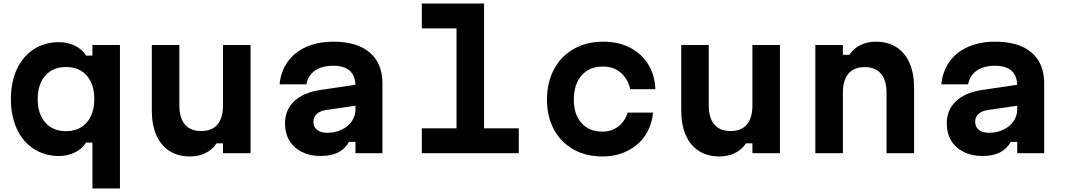

<svg xmlns="http://www.w3.org/2000/svg" viewBox="-20 -868 6040 1088"><path d="M503.7 -60H467.1Q447.9 -26 406.1 -5Q364.3 16 314.3 16Q233.5 16 171.4 -24.3Q109.3 -64.6 75.5 -137.6Q41.7 -210.6 41.7 -306.7Q41.7 -402.7 75.5 -475.8Q109.3 -548.8 171.4 -589Q233.5 -629.1 314.3 -629.1Q364.1 -629.1 406.1 -608.1Q448.1 -587.1 467.1 -553.1H503.7V-613.1H659.7V200H503.7ZM514.3 -306.7Q514.3 -390.8 471.5 -439.6Q428.8 -488.3 354 -488.3Q279.2 -488.3 236.5 -439.4Q193.7 -390.5 193.7 -306.5Q193.7 -222.4 236.5 -173.6Q279.2 -124.8 354 -124.8Q428.8 -124.8 471.5 -173.7Q514.3 -222.6 514.3 -306.7Z M1399.7 0H1243.7V-55.9H1207.1Q1184.8 -20.6 1145.4 -1Q1106.1 18.6 1056.8 18.6Q989.1 18.6 940.6 -12.4Q892 -43.3 866.1 -101.8Q840.3 -160.2 840.3 -241.1V-613.1H996.3V-271.1Q996.3 -200 1027.7 -162.7Q1059.1 -125.5 1119.7 -125.5Q1180.8 -125.5 1212.3 -162.4Q1243.7 -199.3 1243.7 -271.1V-613.1H1399.7Z M2005 -270.5 1826.5 -244.4Q1793.1 -239.3 1774.5 -222Q1756 -204.6 1756 -178.1Q1756 -148.7 1776.8 -132.2Q1797.5 -115.6 1835.9 -115.6Q1879.7 -115.6 1916.1 -133.2Q1952.6 -150.7 1973.5 -181Q1994.3 -211.3 1994.3 -247.8V-380Q1994.3 -437.1 1963.1 -466.2Q1931.8 -495.3 1868 -495.3Q1803.9 -495.3 1764.4 -467.5Q1725 -439.8 1716.2 -390H1564.2Q1571.5 -464.3 1610.8 -518.9Q1650.1 -573.5 1716.4 -602.6Q1782.7 -631.8 1869.4 -631.8Q2003.2 -631.8 2075.1 -570.5Q2147 -509.2 2147 -395.9V0H1994.3V-63.9H1957.8Q1935.3 -24 1895.6 -4Q1855.9 16 1796.9 16Q1736.5 16 1690.6 -7Q1644.6 -30 1619.8 -71.4Q1595 -112.9 1595 -167.9Q1595 -245.2 1647.3 -294.6Q1699.5 -344.1 1797.1 -358.4L2005 -389.1Z M2723 -848V-140.8H2919.7V0H2370.3V-140.8H2567V-707.2H2370.3V-848Z M3079.6 -303.6Q3079.6 -401.2 3119.4 -475.5Q3159.2 -549.8 3231.2 -590.8Q3303.1 -631.8 3398.3 -631.8Q3484.3 -631.8 3549.9 -598.1Q3615.5 -564.4 3653.1 -503.5Q3690.7 -442.7 3693.7 -362.7H3551.3Q3537.3 -422.5 3496.9 -456.7Q3456.5 -491 3397 -491Q3320.1 -491 3275.9 -440.9Q3231.7 -390.7 3231.7 -303.6Q3231.7 -219.1 3275.1 -170.6Q3318.4 -122.2 3393.6 -122.2Q3445.2 -122.2 3482.9 -150.7Q3520.6 -179.3 3536.6 -229.8H3680.3Q3673.9 -156.1 3635.5 -99.7Q3597.1 -43.3 3534.3 -12.3Q3471.5 18.6 3393.8 18.6Q3299.9 18.6 3228.7 -21.7Q3157.5 -62 3118.6 -135Q3079.6 -208 3079.6 -303.6Z M4399.7 0H4243.7V-55.9H4207.1Q4184.8 -20.6 4145.4 -1Q4106.1 18.6 4056.8 18.6Q3989.1 18.6 3940.6 -12.4Q3892 -43.3 3866.1 -101.8Q3840.3 -160.2 3840.3 -241.1V-613.1H3996.3V-271.1Q3996.3 -200 4027.7 -162.7Q4059.1 -125.5 4119.7 -125.5Q4180.8 -125.5 4212.3 -162.4Q4243.7 -199.3 4243.7 -271.1V-613.1H4399.7Z M4600.3 -613.1H4756.3V-557.3H4792.9Q4815.2 -592.5 4854.6 -612.1Q4893.9 -631.8 4943.2 -631.8Q5010.9 -631.8 5059.4 -600.8Q5108 -569.8 5133.9 -511.4Q5159.7 -452.9 5159.7 -372.1V0H5003.7V-342.1Q5003.7 -413.2 4972.3 -450.4Q4940.9 -487.7 4880.3 -487.7Q4819.2 -487.7 4787.7 -450.7Q4756.3 -413.8 4756.3 -342.1V0H4600.3Z M5755 -270.5 5576.5 -244.4Q5543.1 -239.3 5524.5 -222Q5506 -204.6 5506 -178.1Q5506 -148.7 5526.8 -132.2Q5547.5 -115.6 5585.9 -115.6Q5629.7 -115.6 5666.1 -133.2Q5702.6 -150.7 5723.5 -181Q5744.3 -211.3 5744.3 -247.8V-380Q5744.3 -437.1 5713.1 -466.2Q5681.8 -495.3 5618 -495.3Q5553.9 -495.3 5514.4 -467.5Q5475 -439.8 5466.2 -390H5314.2Q5321.5 -464.3 5360.8 -518.9Q5400.1 -573.5 5466.4 -602.6Q5532.7 -631.8 5619.4 -631.8Q5753.2 -631.8 5825.1 -570.5Q5897 -509.2 5897 -395.9V0H5744.3V-63.9H5707.8Q5685.3 -24 5645.6 -4Q5605.9 16 5546.9 16Q5486.5 16 5440.6 -7Q5394.6 -30 5369.8 -71.4Q5345 -112.9 5345 -167.9Q5345 -245.2 5397.3 -294.6Q5449.5 -344.1 5547.1 -358.4L5755 -389.1Z"/></svg>

Font: Martian Mono Custom sWd Rg
Style: Regular
Weight: 400
Width: 6
Monospace: yes
Designer: Alex Havermale
Foundry: Evil Martians
Version: Version 1.000